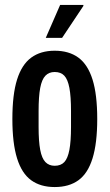

<svg xmlns="http://www.w3.org/2000/svg" viewBox="-20 -744 444 776"><path d="M201 12Q144 12 106 -15.5Q68 -43 49 -104Q30 -165 30 -263Q30 -362 49 -422.5Q68 -483 106 -511Q144 -539 201 -539Q259 -539 297 -511Q335 -483 354 -422.5Q373 -362 373 -263Q373 -165 354 -104Q335 -43 297 -15.5Q259 12 201 12ZM201 -74Q226 -74 240 -89Q254 -104 260.5 -138.5Q267 -173 267 -231V-295Q267 -354 260.5 -388.5Q254 -423 240 -438Q226 -453 201 -453Q178 -453 163.5 -438Q149 -423 142.5 -388.5Q136 -354 136 -295V-231Q136 -173 142.5 -138.5Q149 -104 163.5 -89Q178 -74 201 -74ZM165 -591 223 -724H317V-720L231 -591Z"/></svg>

Font: Archivo ExtraCondensed SemiBold
Style: Regular
Weight: 600
Width: 2
Designer: Hector Gatti
Foundry: Omnibus-Type
Version: Version 2.001